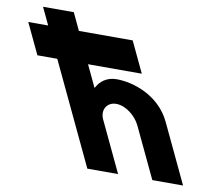

<svg xmlns="http://www.w3.org/2000/svg" viewBox="-343 -829 1075 925"><g transform="rotate(10 195.0 -366.5)"><path d="M-165.3 -647.9H-262.6L-191.5 -497.5H-94.2L140.3 -1.5H290.7L174.2 -248C153.7 -291.3 178.2 -333 223.3 -333C271.7 -333 321.2 -291.3 341.6 -248L458.2 -1.5H608.6L472.8 -288.8C415.3 -410.3 285.1 -450.3 205.2 -450.3C157.6 -450.3 125.9 -425.7 108 -391.7H106.3L56.3 -497.5H319.3L248.2 -647.9H-14.9L-54.8 -732.5H-205.3Z"/></g></svg>

Font: Hussar
Style: BdOpOblFive
Weight: 700
Foundry: Cannot Into Space Fonts
Version: Version 2.00